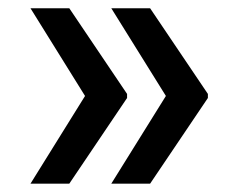

<svg xmlns="http://www.w3.org/2000/svg" viewBox="-20 -520 584 464"><path d="M185.5 -288.1 53.7 -500H147.5L287.1 -293V-283.2L147.5 -76.2H53.7ZM380.9 -288.1 249 -500H342.8L482.4 -293V-283.2L342.8 -76.2H249Z"/></svg>

Font: Pretendard Std Medium
Style: Regular
Weight: 500
Designer: Base glyphs from Inter by Rasmus Andersson; Hangeul glyphs from Noto Sans CJK(Source Han Sans) by Jang Soo-young and Kan
Foundry: Kil Hyung-jin
Version: Version 1.309